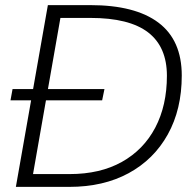

<svg xmlns="http://www.w3.org/2000/svg" viewBox="-20 -730 767 750"><path d="M42 0 167 -710H333Q508 -710 599 -641.5Q690 -573 690 -435Q690 -303 635.5 -205Q581 -107 482.5 -53.5Q384 0 251 0ZM109 -50H252Q371 -50 456 -97.5Q541 -145 586.5 -231.5Q632 -318 632 -434Q632 -547 558.5 -603.5Q485 -660 333 -660H216ZM21 -338 29 -382H388L379 -338Z"/></svg>

Font: Livvic Light
Style: Italic
Weight: 300
Italic angle: -10°
Designer: Jacques Le Bailly, Baron von Fonthausen
Version: Version 1.001; ttfautohint (v1.8.2)